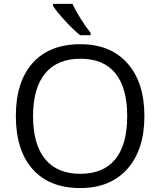

<svg xmlns="http://www.w3.org/2000/svg" viewBox="-20 -951 819 981"><path d="M717.8 -357.9Q717.8 -186.5 631.1 -88.4Q544.4 9.8 390.1 9.8Q232.4 9.8 146.7 -86.7Q61 -183.1 61 -358.9Q61 -533.2 147 -629.2Q232.9 -725.1 391.1 -725.1Q544.9 -725.1 631.3 -627.4Q717.8 -529.8 717.8 -357.9ZM148.9 -357.9Q148.9 -212.9 210.7 -137.9Q272.5 -63 390.1 -63Q508.8 -63 569.3 -137.7Q629.9 -212.4 629.9 -357.9Q629.9 -502 569.6 -576.4Q509.3 -650.9 391.1 -650.9Q272.5 -650.9 210.7 -575.9Q148.9 -501 148.9 -357.9ZM442.9 -771H389.2Q357.4 -796.4 314 -843.3Q270.5 -890.1 251 -920.9V-931.2H350.1Q365.7 -897.5 393.6 -853.3Q421.4 -809.1 442.9 -783.2Z"/></svg>

Font: HunimalSansv1.5
Style: Regular
Weight: 400
Foundry: Ascender Corporation
Version: Version 1.10